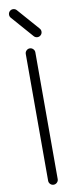

<svg xmlns="http://www.w3.org/2000/svg" viewBox="-108 -1034 425 1067"><g transform="rotate(-10 104.0 -500.0)"><path d="M70.3 -990.7 178 -867.7Q185.3 -859.4 184.6 -848.3Q183.8 -837.2 175.5 -829.8Q167.2 -822.5 156 -823.2Q144.8 -824 137.5 -832.3L29.8 -955.3Q22.5 -963.6 23.2 -974.9Q23.9 -986.1 32.2 -993.4Q40.5 -1000.7 51.8 -999.9Q63 -999 70.3 -990.7ZM130.9 -742.2V-26.9Q130.9 -15.9 122.8 -7.9Q114.7 0 103.8 0Q92.8 0 84.8 -7.9Q76.9 -15.9 76.9 -26.9V-742.2Q76.9 -753.2 84.8 -761.2Q92.8 -769.3 103.8 -769.3Q114.7 -769.3 122.8 -761.2Q130.9 -753.2 130.9 -742.2Z"/></g></svg>

Font: Tecnico
Style: Fino
Weight: 400
Version: Version 1.3